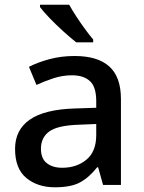

<svg xmlns="http://www.w3.org/2000/svg" viewBox="-20 -786 612 816"><path d="M297 -548Q395 -548 444.5 -503.5Q494 -459 494 -365V0H418L397 -75H393Q358 -31 319.5 -10.5Q281 10 213 10Q140 10 92 -29.5Q44 -69 44 -153Q44 -234 106.5 -277.5Q169 -321 298 -325L389 -328V-356Q389 -417 362 -441.5Q335 -466 286 -466Q246 -466 207.5 -453.5Q169 -441 135 -425L103 -502Q140 -521 190 -534.5Q240 -548 297 -548ZM316 -256Q224 -253 189 -227Q154 -201 154 -154Q154 -112 179 -92.5Q204 -73 244 -73Q306 -73 347.5 -107.5Q389 -142 389 -212V-259ZM274 -766Q286 -744 304 -716.5Q322 -689 341 -663Q360 -637 376 -618V-606H304Q281 -624 250 -652Q219 -680 191.5 -708.5Q164 -737 150 -756V-766Z"/></svg>

Font: Noto Sans Myanmar UI Medium
Style: Regular
Weight: 500
Designer: Monotype Design Team
Foundry: Monotype Imaging Inc.
Version: Version 2.103; ttfautohint (v1.8.4.7-5d5b)